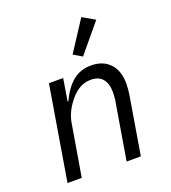

<svg xmlns="http://www.w3.org/2000/svg" viewBox="-141 -884 882 989"><g transform="rotate(-20 300.0 -389.5)"><path d="M59 0 145 -516H223L203 -394H207Q237 -459 278.5 -493.5Q320 -528 379 -528Q444 -528 481.5 -488.5Q519 -449 519 -379Q519 -347 513 -312L461 0H383L434 -305L436 -315Q439 -344 439 -360Q439 -407 417.5 -433Q396 -459 353 -459Q321 -459 294 -444.5Q267 -430 244 -403Q195 -345 185 -285L137 0ZM357 -585 310 -613 418 -779 486 -740Z"/></g></svg>

Font: iA Writer Mono V
Style: Regular
Weight: 400
Italic angle: -9.5°
Designer: Mike Abbink, Paul van der Laan, Pieter van Rosmalen
Foundry: Bold Monday
Version: Version 2.000